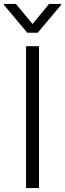

<svg xmlns="http://www.w3.org/2000/svg" viewBox="-37 -964 333 984"><path d="M163 -727.3V0H96.6V-727.3ZM44.7 -943.9 129.6 -840.9 214.5 -943.9H276.3V-938.9L156.2 -796.2H103L-17 -938.9V-943.9Z"/></svg>

Font: Inter Zeller Light
Style: Regular
Weight: 300
Designer: Rasmus Andersson; Joe Bland
Foundry: zeller
Version: Version 3.015;git-dec3a8cb1